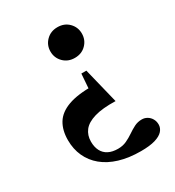

<svg xmlns="http://www.w3.org/2000/svg" viewBox="-169 -548 815 895"><g transform="rotate(-30 238.0 -100.0)"><path d="M327 247.5Q262.5 247.5 212.2 232.2Q162 217 127.5 188.5Q93 160 75 120.5Q57 81 57 33Q57 -20 79.2 -56.5Q101.5 -93 152.2 -111.5Q203 -130 288.5 -129L255 -49.5L266.5 -205H293.5L340.5 -14Q270 -16 227.2 -3.2Q184.5 9.5 165.5 34Q146.5 58.5 146.5 92.5Q146.5 121.5 157.2 142.2Q168 163 189 173.8Q210 184.5 240 184.5Q265.5 184.5 286 175Q306.5 165.5 325 152.8Q343.5 140 362.2 130.5Q381 121 403 121Q418.5 121 431.5 128.8Q444.5 136.5 452.2 150Q460 163.5 460 180.5Q460 199.5 446.5 214.8Q433 230 403.8 238.8Q374.5 247.5 327 247.5ZM277.5 -283Q241 -283 217 -307Q193 -331 193 -365.5Q193 -400 217 -424Q241 -448 277.5 -448Q314.5 -448 338.2 -424Q362 -400 362 -365.5Q362 -331 338.2 -307Q314.5 -283 277.5 -283Z"/></g></svg>

Font: Newsreader 24pt
Style: Bold
Weight: 700
Designer: Hugues Gentile
Foundry: Production Type
Version: Version 1.003